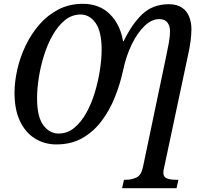

<svg xmlns="http://www.w3.org/2000/svg" viewBox="-20 -745 1074 1005"><path d="M619 240 629 196H639Q669 196 694.5 184Q720 172 729 126L851 -456Q858 -488 864 -522Q870 -556 870 -581Q870 -609 856.5 -627Q843 -645 813 -645Q775 -645 738 -610.5Q701 -576 670.5 -514.5Q640 -453 623 -371Q608 -303 581 -235.5Q554 -168 512 -112Q470 -56 411.5 -22.5Q353 11 275 11Q213 11 163 -20Q113 -51 84.5 -111Q56 -171 56 -259Q56 -317 70.5 -381Q85 -445 114 -506Q143 -567 186 -616.5Q229 -666 286 -695.5Q343 -725 413 -725Q501 -725 555.5 -670.5Q610 -616 624 -529H627Q670 -618 724 -670Q778 -722 862 -723Q906 -723 932.5 -705Q959 -687 970.5 -657Q982 -627 982 -593Q982 -565 977.5 -530.5Q973 -496 966 -465L840 128Q835 146 835 158Q835 182 853.5 189Q872 196 902 196H914L904 240ZM287 -46Q333 -46 369 -76Q405 -106 432 -154.5Q459 -203 476.5 -261.5Q494 -320 503 -378.5Q512 -437 512 -485Q512 -580 480.5 -624.5Q449 -669 402 -669Q356 -669 319.5 -639Q283 -609 255.5 -560.5Q228 -512 210 -454Q192 -396 183 -337.5Q174 -279 174 -231Q174 -134 206.5 -90Q239 -46 287 -46Z"/></svg>

Font: Noto Serif SemiCondensed Medium
Style: Italic
Weight: 500
Width: 4
Italic angle: -12°
Designer: Monotype Design Team
Foundry: Monotype Imaging Inc.
Version: Version 2.013